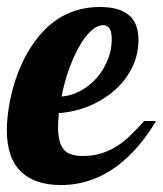

<svg xmlns="http://www.w3.org/2000/svg" viewBox="-33 -529 471 555"><path d="M29.3 -31.2Q-13.2 -70.8 -13.2 -152.8Q-13.2 -183.6 -7.1 -221.2Q-1 -258.8 11.2 -296.4Q24.9 -338.4 46.1 -376Q67.4 -413.6 95.7 -442.4Q161.1 -508.8 256.8 -508.8Q317.9 -508.8 345.7 -479.5Q367.2 -456.5 367.2 -413.1Q367.2 -370.6 348.6 -333.3Q330.1 -295.9 297.4 -267.1Q264.6 -238.8 223.1 -221.9Q181.6 -205.1 137.2 -202.1Q134.8 -176.8 134.8 -162.1Q134.8 -113.3 153.3 -94.7Q169.4 -78.1 207 -78.1Q261.2 -78.1 306.2 -107.4Q325.2 -119.6 342.8 -136.5Q360.4 -153.3 383.8 -179.2H418Q370.6 -99.1 309.1 -51.8Q233.4 5.9 143.1 5.9Q69.3 5.9 29.3 -31.2ZM246.1 -303.2Q266.6 -326.7 278.3 -355.7Q290 -384.8 290 -415Q290 -435.1 284.4 -445.6Q278.8 -456.1 265.1 -456.1Q247.1 -456.1 228.8 -438.5Q210.4 -420.9 193.4 -390.1Q177.7 -361.3 165 -324.7Q152.3 -288.1 145 -250Q172.9 -252 199.2 -266.1Q225.6 -280.3 246.1 -303.2Z"/></svg>

Font: Pattaya
Style: Regular
Weight: 400
Designer: Pablo Impallari / Thai characters Designed by Thanarat Vachiruckul and Suppakit Chalermlarp
Foundry: Pablo Impallari
Version: Version 2.001